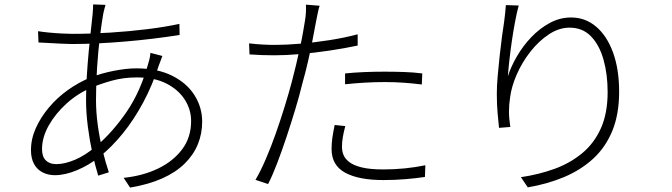

<svg xmlns="http://www.w3.org/2000/svg" viewBox="-20 -806 3040 868"><path d="M457 -784Q455 -778 452 -766Q449 -754 447 -745Q440 -706 432 -642Q424 -578 419 -503Q414 -428 414 -355Q414 -299 422 -240.5Q430 -182 443.5 -127Q457 -72 472 -27L424 -12Q410 -57 397.5 -114.5Q385 -172 377 -234.5Q369 -297 369 -354Q369 -407 372.5 -463Q376 -519 381 -572.5Q386 -626 391 -670.5Q396 -715 399 -745Q400 -757 400.5 -768Q401 -779 401 -786ZM306 -653Q390 -653 477 -658.5Q564 -664 645 -674Q726 -684 791 -698L792 -648Q736 -639 674.5 -631.5Q613 -624 549 -618.5Q485 -613 423 -610Q361 -607 306 -607Q288 -607 259 -608.5Q230 -610 201.5 -611.5Q173 -613 154 -614L152 -665Q169 -662 199.5 -659Q230 -656 260 -654.5Q290 -653 306 -653ZM714 -553Q712 -548 709.5 -541Q707 -534 704.5 -527Q702 -520 699 -513Q669 -420 627 -342Q585 -264 535 -202.5Q485 -141 430 -97Q382 -59 328 -36.5Q274 -14 228 -14Q198 -14 173 -26.5Q148 -39 134 -64.5Q120 -90 120 -127Q120 -178 142 -227Q164 -276 201.5 -320.5Q239 -365 287.5 -399.5Q336 -434 390 -456Q439 -475 495.5 -486Q552 -497 596 -497Q691 -497 757.5 -464Q824 -431 859 -376Q894 -321 894 -256Q894 -202 874.5 -154Q855 -106 815 -66.5Q775 -27 713.5 0.5Q652 28 568 42L539 -2Q626 -11 694.5 -44Q763 -77 803.5 -131Q844 -185 844 -259Q844 -311 815 -356Q786 -401 732 -428.5Q678 -456 598 -456Q538 -456 484.5 -441Q431 -426 392 -409Q332 -384 281.5 -338.5Q231 -293 200.5 -239Q170 -185 170 -132Q170 -98 187 -81Q204 -64 234 -64Q272 -64 318.5 -83.5Q365 -103 415 -145Q489 -208 552.5 -300.5Q616 -393 652 -525Q654 -531 655.5 -538Q657 -545 658.5 -553Q660 -561 660 -567Z M1425 -780Q1420 -766 1416 -744.5Q1412 -723 1409 -710Q1402 -672 1393 -625.5Q1384 -579 1372.5 -528.5Q1361 -478 1347 -429Q1334 -375 1315 -312Q1296 -249 1275 -186Q1254 -123 1233 -68Q1212 -13 1192 26L1135 7Q1158 -32 1181.5 -86.5Q1205 -141 1226.5 -202Q1248 -263 1267 -324.5Q1286 -386 1300 -439Q1309 -473 1318.5 -513Q1328 -553 1336.5 -592Q1345 -631 1350.5 -663.5Q1356 -696 1359 -714Q1362 -731 1363 -751Q1364 -771 1363 -785ZM1223 -603Q1274 -603 1338 -608.5Q1402 -614 1469.5 -624.5Q1537 -635 1597 -651V-600Q1535 -587 1467.5 -577Q1400 -567 1336.5 -561.5Q1273 -556 1221 -556Q1191 -556 1163.5 -557Q1136 -558 1108 -560L1106 -610Q1140 -606 1169 -604.5Q1198 -603 1223 -603ZM1540 -474Q1578 -478 1624 -480Q1670 -482 1717 -482Q1762 -482 1806.5 -480.5Q1851 -479 1889 -474L1887 -424Q1848 -429 1806 -432Q1764 -435 1720 -435Q1677 -435 1631.5 -432.5Q1586 -430 1540 -425ZM1541 -236Q1534 -210 1530 -187Q1526 -164 1526 -142Q1526 -123 1533 -105.5Q1540 -88 1559.5 -73Q1579 -58 1616 -49Q1653 -40 1714 -40Q1763 -40 1812 -45Q1861 -50 1903 -59L1901 -6Q1861 0 1813 4Q1765 8 1713 8Q1601 8 1540 -25.5Q1479 -59 1479 -132Q1479 -158 1482.5 -183Q1486 -208 1493 -241Z M2325 -781Q2316 -748 2308 -705Q2300 -662 2293.5 -617Q2287 -572 2282.5 -531Q2278 -490 2276 -461Q2290 -505 2317 -551.5Q2344 -598 2381.5 -637.5Q2419 -677 2465 -702Q2511 -727 2562 -727Q2626 -727 2675 -685.5Q2724 -644 2751.5 -568.5Q2779 -493 2779 -391Q2779 -289 2748 -214Q2717 -139 2661 -88Q2605 -37 2530 -5.5Q2455 26 2366 41L2335 -5Q2416 -17 2486.5 -42.5Q2557 -68 2611.5 -113Q2666 -158 2696.5 -226Q2727 -294 2727 -390Q2727 -470 2708.5 -536Q2690 -602 2652 -641.5Q2614 -681 2555 -681Q2507 -681 2461 -650.5Q2415 -620 2377.5 -572Q2340 -524 2316 -469Q2292 -414 2286 -365Q2281 -332 2281 -302Q2281 -272 2287 -232L2236 -228Q2233 -256 2229.5 -295.5Q2226 -335 2226 -382Q2226 -418 2230 -463Q2234 -508 2239 -554.5Q2244 -601 2249.5 -641.5Q2255 -682 2259 -707Q2262 -727 2263.5 -744.5Q2265 -762 2267 -783Z"/></svg>

Font: Noto Sans JP Thin Light
Style: Regular
Weight: 300
Version: Version 2.004-H2;hotconv 1.0.118;makeotfexe 2.5.65603